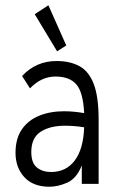

<svg xmlns="http://www.w3.org/2000/svg" viewBox="-20 -699 440 730"><path d="M168 11Q106 11 72.5 -25.5Q39 -62 39 -118Q39 -172 63 -207Q87 -242 129 -259Q171 -276 223 -276Q259 -276 300 -269Q296 -349 270 -378.5Q244 -408 191 -408Q137 -408 94 -363L64 -410Q117 -467 195 -467Q246 -467 282 -447.5Q318 -428 336.5 -379.5Q355 -331 355 -243V0H291V-70Q271 -20 235.5 -4.5Q200 11 168 11ZM99 -121Q99 -79 120.5 -62Q142 -45 174 -45Q231 -45 264 -88.5Q297 -132 300 -215Q282 -218 263 -219.5Q244 -221 227 -221Q170 -221 134.5 -198Q99 -175 99 -121ZM197 -504 112 -645 164 -679 232 -526Z"/></svg>

Font: Inconsolata Condensed
Style: Regular
Weight: 400
Width: 3
Monospace: yes
Designer: Raph Levien, Cyreal, Brenton Simpson
Foundry: Raph Levien, Cyreal, Google
Version: Version 3.000; ttfautohint (v1.8.2.53-6de2)